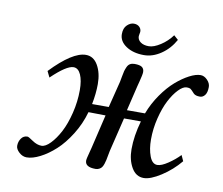

<svg xmlns="http://www.w3.org/2000/svg" viewBox="-70 -685 909 782"><g transform="rotate(10 384.0 -294.0)"><path d="M408.2 -356.9Q409.7 -363.8 412.4 -379.4Q415 -395 417.2 -402.8Q419.4 -410.6 423.8 -420.4Q428.2 -430.2 435.8 -434.6Q443.4 -439 454.1 -439Q476.1 -439 485.1 -432.4Q494.1 -425.8 494.1 -412.1Q494.1 -406.7 491.9 -396.2Q489.7 -385.7 486.1 -371.8Q482.4 -357.9 481 -352.1L456.1 -248H530.8Q546.9 -290.5 573 -327.9Q599.1 -365.2 626.7 -389.2Q654.3 -413.1 680.9 -427Q707.5 -440.9 727.1 -440.9Q742.2 -440.9 755.1 -427.5Q768.1 -414.1 768.1 -398.9Q768.1 -376 759.5 -365Q751 -354 738.8 -354Q720.7 -354 712.9 -361.8Q700.2 -376 695.6 -378.9Q690.9 -381.8 680.2 -381.8Q665 -381.8 646.2 -362.3Q627.4 -342.8 611.3 -311.8Q595.2 -280.8 584.2 -236.6Q573.2 -192.4 573.2 -147.9Q573.2 -108.4 584.2 -79.1Q595.2 -49.8 616.2 -49.8Q633.3 -49.8 660.2 -67.9Q687 -85.9 707 -106.9L717.8 -83Q685.1 -43.5 641.8 -15.6Q598.6 12.2 570.8 12.2Q538.6 12.2 520.3 -19.5Q502 -51.3 502 -95.2Q502 -149.9 520 -212.9H450.2L416 -71.8Q414.6 -64.9 412.4 -53Q410.2 -41 408.7 -33.7Q407.2 -26.4 404.1 -17.1Q400.9 -7.8 397.2 -2.7Q393.6 2.4 386.7 6.1Q379.9 9.8 371.1 9.8Q328.1 9.8 328.1 -17.1Q328.1 -21.5 330.1 -30Q332 -38.6 335.7 -52.2Q339.4 -65.9 340.8 -71.8L374 -211.9L303.2 -212.9Q289.1 -162.6 261.7 -118.9Q234.4 -75.2 203.9 -47.4Q173.3 -19.5 142.3 -3.7Q111.3 12.2 86.9 12.2Q69.8 12.2 55.4 -1Q41 -14.2 41 -27.8Q41 -44.9 50.3 -58.3Q59.6 -71.8 76.2 -71.8Q80.6 -71.8 100.1 -58.3Q119.6 -44.9 138.2 -44.9Q154.8 -44.9 174.8 -65.7Q194.8 -86.4 212.2 -119.4Q229.5 -152.3 241.2 -199.7Q252.9 -247.1 252.9 -294.9Q252.9 -334.5 242.2 -358.6Q231.4 -382.8 211.9 -382.8Q183.1 -382.8 122.1 -324.2L109.9 -349.1Q197.8 -440.9 252.9 -440.9Q284.7 -440.9 302.7 -409.4Q320.8 -377.9 320.8 -332Q320.8 -293 312 -248H380.9ZM610.8 -565.9Q589.4 -527.3 555.2 -504.2Q521 -481 484.9 -481Q440.4 -481 411.1 -500.5Q381.8 -520 381.8 -549.8Q381.8 -574.7 395.3 -587.4Q408.7 -600.1 422.9 -600.1Q437.5 -600.1 445.8 -592Q454.1 -584 454.1 -573.2Q454.1 -568.8 452.6 -563.2Q451.2 -557.6 451.2 -553.2Q451.2 -538.6 463.9 -529.3Q476.6 -520 498 -520Q518.6 -520 546.1 -537.8Q573.7 -555.7 592.8 -582Z"/></g></svg>

Font: Common Serif Medium
Style: Italic
Weight: 500
Italic angle: -12°
Designer: Philipp H. Poll, Khaled Hosny
Foundry: Stefan Peev, Context Ltd.
Version: Version 1.026